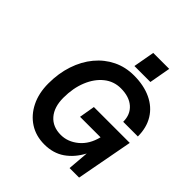

<svg xmlns="http://www.w3.org/2000/svg" viewBox="-225 -983 1139 1139"><g transform="rotate(45 345.0 -413.5)"><path d="M404 -834H538L514 -700H380ZM92 -266Q92 -351 116 -423Q140 -495 184 -548Q228 -601 287.5 -630Q347 -659 418 -659Q501 -659 562.5 -630Q624 -601 657 -547Q690 -493 690 -419H567Q567 -480 527 -515Q487 -550 417 -550Q358 -550 312.5 -513.5Q267 -477 241 -413.5Q215 -350 215 -269Q215 -191 253.5 -146.5Q292 -102 360 -102Q419 -102 469 -143.5Q519 -185 537 -259H365L382 -358H683L616 0H536L547 -133Q512 -67 458.5 -30Q405 7 331 7Q260 7 206.5 -27.5Q153 -62 122.5 -123.5Q92 -185 92 -266Z"/></g></svg>

Font: Overused Grotesk SemiBold
Style: Italic
Weight: 600
Italic angle: -10°
Version: Version 0.003